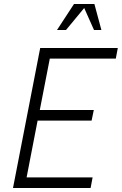

<svg xmlns="http://www.w3.org/2000/svg" viewBox="-20 -940 609 960"><path d="M45 0H433L443 -53H113L168 -337H438L449 -390H179L229 -647H559L569 -700H181ZM265 -790H310L401 -900L450 -790H487L452 -920H350Z"/></svg>

Font: Uncut Sans Light Italic
Style: Regular
Weight: 300
Italic angle: -11°
Designer: Kasper Nordkvist
Foundry: UNCUT.wtf
Version: Version 1.304;Glyphs 3.2 (3246)